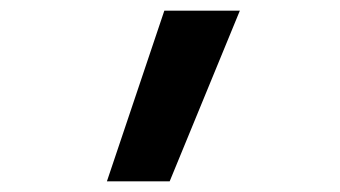

<svg xmlns="http://www.w3.org/2000/svg" viewBox="-20 -792 640 361"><path d="M181 -451 289 -772H431L299 -451Z"/></svg>

Font: Iosevka Slab Extended
Style: Bold
Weight: 700
Width: 7
Monospace: yes
Designer: Belleve Invis
Foundry: Belleve Invis
Version: Version 11.1.0; ttfautohint (v1.8.3)